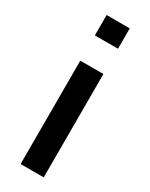

<svg xmlns="http://www.w3.org/2000/svg" viewBox="-183 -726 599 765"><g transform="rotate(30 116.5 -343.0)"><path d="M169.9 -475.6V0H63.5V-475.6ZM169.9 -685.5V-591.8H63.5V-685.5Z"/></g></svg>

Font: Yantramanav Medium
Style: Regular
Weight: 500
Version: Version 1.001;PS 1.0;hotconv 1.0.72;makeotf.lib2.5.5900; ttf